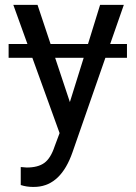

<svg xmlns="http://www.w3.org/2000/svg" viewBox="-20 -548 552 782"><path d="M115.2 213.4Q87.9 213.4 64.5 205.6V132.3L88.9 134.3Q134.8 134.3 160.6 115.5Q186.5 96.7 202.6 47.9L222.7 -5.9L111.8 -312.5H15.1V-368.7H91.8L34.2 -528.3H132.8L186 -368.7H338.4L387.7 -528.3H484.4L428.7 -368.7H497.1V-312.5H409.2L275.4 71.8Q229 205.6 129.9 212.9ZM204.6 -312.5 264.6 -132.3 320.8 -312.5Z"/></svg>

Font: LXGW WenKai Screen R
Style: Regular
Weight: 400
Designer: Fontworks Inc.
Version: Version 1.235;May 31, 2022